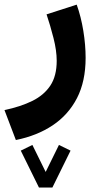

<svg xmlns="http://www.w3.org/2000/svg" viewBox="-46 -346 434 840"><path d="M124.5 474.6 44.9 313 95.7 288.1 153.8 406.2 211.9 288.1 262.7 313 183.1 474.6ZM23.4 266.6 -26.4 135.7Q44.4 120.6 95.5 95.5Q146.5 70.3 174.3 28.3Q202.1 -13.7 202.1 -80.1Q202.1 -124.5 188 -179.9Q173.8 -235.4 157.7 -283.2L289.6 -325.7Q308.6 -272.5 318.6 -210.9Q328.6 -149.4 328.6 -92.8Q328.6 9.8 290.8 83.3Q252.9 156.7 184.3 202.4Q115.7 248 23.4 266.6Z"/></svg>

Font: Vazirmatn UI FD ExtraBold
Style: Regular
Weight: 800
Designer: Saber Rastikerdar
Foundry: Saber Rastikerdar
Version: Version 33.003